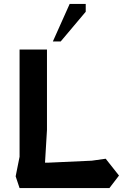

<svg xmlns="http://www.w3.org/2000/svg" viewBox="-20 -961 636 981"><path d="M80 0 60 -60 80 -160V-708H220V-297L210 -130H230L449 -140L520 -150L588 -64L539 0ZM250 -749 336 -941H418V-901L290 -749Z"/></svg>

Font: Rowdies Light
Style: Regular
Weight: 300
Designer: Jaikishan Patel
Version: Version 1.000; ttfautohint (v1.8.3)